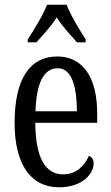

<svg xmlns="http://www.w3.org/2000/svg" viewBox="-20 -786 471 816"><path d="M98 -619V-606H135C163 -639 197 -673 221 -712C245 -673 279 -639 307 -606H344V-619C319 -657 280 -721 263 -766H180C163 -721 123 -657 98 -619ZM231 10C333 10 378 -50 378 -91C378 -109 369 -119 358 -124C339 -81 304 -45 249 -45C173 -45 131 -114 130 -264H393V-304C393 -462 329 -546 223 -546C108 -546 42 -452 42 -264C42 -90 109 10 231 10ZM307 -313H131C134 -430 165 -496 225 -496C284 -496 306 -422 307 -313Z"/></svg>

Font: Noto Serif Myanmar ExtCond
Style: Regular
Weight: 400
Width: 2
Designer: Ben Mitchell and the Monotype Design Team
Foundry: Monotype Imaging Inc.
Version: Version 2.106